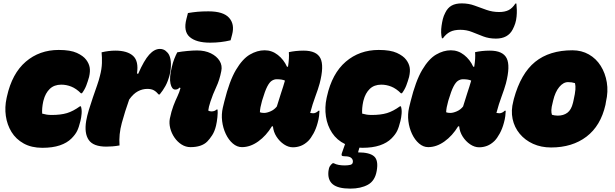

<svg xmlns="http://www.w3.org/2000/svg" viewBox="-20 -859 3630 1134"><path d="M327 -564Q396 -564 434 -546.5Q472 -529 489 -506Q505 -485 509.5 -461.5Q514 -438 506 -404Q499 -379 490 -355Q481 -331 464 -308H458Q430 -336 401 -347.5Q372 -359 342 -359Q300 -359 274 -334Q248 -309 237 -266L235 -258Q231 -239 229.5 -221.5Q228 -204 229 -188Q243 -184 256 -182Q269 -180 285 -180Q339 -180 375.5 -191Q412 -202 452 -231H458Q464 -211 462 -187.5Q460 -164 455 -144Q446 -107 435.5 -85.5Q425 -64 402 -41Q376 -15 333.5 -0.5Q291 14 230 14Q166 14 120 -11.5Q74 -37 48 -79.5Q22 -122 14.5 -174Q7 -226 19 -280L21 -289Q51 -425 132 -494.5Q213 -564 327 -564Z M686 0Q664 4 644 5.5Q624 7 608 7Q531 7 504 -32.5Q477 -72 489 -145Q494 -174 505 -210.5Q516 -247 529 -284.5Q542 -322 553.5 -355Q565 -388 570 -410Q581 -451 582 -486.5Q583 -522 580 -550Q601 -555 621.5 -557.5Q642 -560 661 -560Q732 -560 766 -529Q800 -498 789 -425L796 -423Q831 -503 861.5 -536.5Q892 -570 924 -570Q944 -570 958 -559Q972 -548 979 -534Q989 -513 989.5 -481.5Q990 -450 982 -417Q972 -378 957 -351Q942 -324 923 -301H917Q904 -317 889 -325.5Q874 -334 850 -334Q821 -334 794 -319.5Q767 -305 743 -271Q718 -201 699.5 -133Q681 -65 686 0Z M1027 -550Q1054 -555 1087 -558Q1120 -561 1144 -561Q1191 -561 1225.5 -544Q1260 -527 1277 -499.5Q1294 -472 1287 -439Q1277 -387 1257 -344.5Q1237 -302 1223 -259Q1212 -226 1210 -206Q1218 -201 1229 -201Q1248 -201 1259 -212H1265Q1267 -195 1264 -166.5Q1261 -138 1256 -117Q1248 -83 1233 -60Q1218 -37 1204 -23Q1171 10 1105 10Q1077 10 1052.5 -5.5Q1028 -21 1010.5 -46.5Q993 -72 985.5 -101.5Q978 -131 983 -158Q992 -202 1004 -233.5Q1016 -265 1028 -290Q1040 -315 1046 -339L1041 -342Q1034 -335 1028.5 -332.5Q1023 -330 1015 -330Q995 -330 987 -365Q979 -400 995 -464Q1001 -490 1009.5 -511.5Q1018 -533 1027 -550ZM1090 -782Q1120 -787 1147 -789.5Q1174 -792 1211 -792Q1299 -792 1333 -754Q1367 -716 1351 -655L1342 -621Q1313 -614 1283 -610.5Q1253 -607 1221 -607Q1139 -607 1100.5 -640.5Q1062 -674 1081 -747Z M1543 -562Q1586 -562 1621 -534.5Q1656 -507 1675 -465H1681Q1689 -515 1686 -551Q1704 -555 1726 -557.5Q1748 -560 1773 -560Q1850 -560 1872.5 -515Q1895 -470 1868 -366Q1859 -333 1842.5 -289Q1826 -245 1812 -192Q1822 -190 1829 -190Q1846 -190 1861 -205H1867Q1867 -194 1864.5 -174Q1862 -154 1856 -133Q1847 -99 1831.5 -70.5Q1816 -42 1800 -26Q1779 -6 1756.5 2.5Q1734 11 1710 11Q1683 11 1657 -6.5Q1631 -24 1613 -52Q1595 -80 1592 -113H1586Q1552 -57 1505 -23.5Q1458 10 1409 10Q1380 10 1355 -11.5Q1330 -33 1313.5 -68Q1297 -103 1292 -143.5Q1287 -184 1296 -223L1305 -260Q1335 -381 1373.5 -446Q1412 -511 1455.5 -536.5Q1499 -562 1543 -562ZM1515 -196Q1524 -192 1540 -192Q1556 -192 1578 -201.5Q1600 -211 1615 -230Q1627 -271 1640 -309.5Q1653 -348 1663 -383Q1646 -391 1614 -391Q1600 -391 1586 -382.5Q1572 -374 1558.5 -348Q1545 -322 1529 -268L1527 -261Q1516 -223 1515 -196Z M2217 -564Q2286 -564 2324 -546.5Q2362 -529 2379 -506Q2395 -485 2399.5 -461.5Q2404 -438 2396 -404Q2389 -379 2380 -355Q2371 -331 2354 -308H2348Q2320 -336 2291 -347.5Q2262 -359 2232 -359Q2190 -359 2164 -334Q2138 -309 2127 -266L2125 -258Q2121 -239 2119.5 -221.5Q2118 -204 2119 -188Q2133 -184 2146 -182Q2159 -180 2175 -180Q2229 -180 2265.5 -191Q2302 -202 2342 -231H2348Q2354 -211 2352 -187.5Q2350 -164 2345 -144Q2336 -107 2325.5 -85.5Q2315 -64 2292 -41Q2266 -15 2223.5 -0.5Q2181 14 2120 14Q2111 14 2103 13Q2100 23 2098 29L2095 41Q2163 41 2189.5 64.5Q2216 88 2205 150Q2195 209 2153 232Q2111 255 2049 255Q1976 255 1945 229Q1914 203 1920 151Q1922 133 1928.5 122.5Q1935 112 1945 105H1951Q1964 112 1980.5 115Q1997 118 2016 118Q2036 118 2049.5 114.5Q2063 111 2064 98Q2066 85 2055.5 74.5Q2045 64 2016 64Q2001 64 1998.5 59.5Q1996 55 1999 46Q2008 18 2018 -8Q1970 -31 1941.5 -74Q1913 -117 1905 -171Q1897 -225 1909 -280L1911 -289Q1941 -425 2022 -494.5Q2103 -564 2217 -564Z M2643 -562Q2686 -562 2721 -534.5Q2756 -507 2775 -465H2781Q2789 -515 2786 -551Q2804 -555 2826 -557.5Q2848 -560 2873 -560Q2950 -560 2972.5 -515Q2995 -470 2968 -366Q2959 -333 2942.5 -289Q2926 -245 2912 -192Q2922 -190 2929 -190Q2946 -190 2961 -205H2967Q2967 -194 2964.5 -174Q2962 -154 2956 -133Q2947 -99 2931.5 -70.5Q2916 -42 2900 -26Q2879 -6 2856.5 2.5Q2834 11 2810 11Q2783 11 2757 -6.5Q2731 -24 2713 -52Q2695 -80 2692 -113H2686Q2652 -57 2605 -23.5Q2558 10 2509 10Q2480 10 2455 -11.5Q2430 -33 2413.5 -68Q2397 -103 2392 -143.5Q2387 -184 2396 -223L2405 -260Q2435 -381 2473.5 -446Q2512 -511 2555.5 -536.5Q2599 -562 2643 -562ZM2615 -196Q2624 -192 2640 -192Q2656 -192 2678 -201.5Q2700 -211 2715 -230Q2727 -271 2740 -309.5Q2753 -348 2763 -383Q2746 -391 2714 -391Q2700 -391 2686 -382.5Q2672 -374 2658.5 -348Q2645 -322 2629 -268L2627 -261Q2616 -223 2615 -196ZM2928 -788Q2961 -788 2983.5 -799Q3006 -810 3024 -838H3030Q3032 -819 3032.5 -800Q3033 -781 3031 -761Q3029 -739 3023 -720.5Q3017 -702 3008 -685Q2980 -631 2909 -631Q2868 -631 2834 -644Q2800 -657 2768 -670Q2736 -683 2699 -683Q2662 -683 2638.5 -671Q2615 -659 2596 -633H2590Q2582 -666 2588 -707Q2591 -728 2595.5 -746.5Q2600 -765 2610 -784Q2624 -813 2647.5 -826Q2671 -839 2707 -839Q2748 -839 2783 -826Q2818 -813 2853.5 -800.5Q2889 -788 2928 -788Z M3361 -562Q3415 -562 3458 -537.5Q3501 -513 3528 -470Q3555 -427 3564 -372.5Q3573 -318 3559 -258L3556 -240Q3528 -116 3444 -52Q3360 12 3235 12Q3176 12 3128.5 -9.5Q3081 -31 3049.5 -69Q3018 -107 3007.5 -156.5Q2997 -206 3012 -262L3015 -275Q3056 -425 3140.5 -493.5Q3225 -562 3361 -562ZM3335 -374Q3307 -374 3283 -345Q3259 -316 3247 -265L3244 -252Q3237 -226 3236.5 -209Q3236 -192 3240 -181Q3248 -179 3256 -177.5Q3264 -176 3274 -176Q3308 -176 3331 -193Q3354 -210 3364 -251L3367 -264Q3377 -308 3378.5 -330Q3380 -352 3376 -368Q3358 -374 3335 -374Z"/></svg>

Font: Recursive Sn Csl St XBk
Style: Italic
Weight: 1000
Italic angle: -15°
Version: Version 1.085;hotconv 1.1.0;makeotfexe 2.6.0; ttfautohint (v